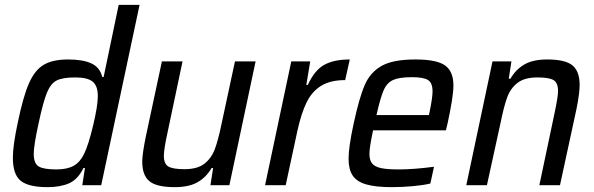

<svg xmlns="http://www.w3.org/2000/svg" viewBox="-20 -763 2449 791"><path d="M33 -113Q33 -163 53 -257Q75 -364 99 -419Q123 -474 160 -496Q197 -518 261 -518Q322 -518 357 -501.5Q392 -485 401 -446H407L469 -743H555L397 0H319L330 -71H324Q301 -24 265 -8Q229 8 176 8Q98 8 65.5 -18Q33 -44 33 -113ZM326 -128Q344 -164 363.5 -245.5Q383 -327 383 -367Q383 -409 362 -426.5Q341 -444 290 -444Q238 -444 213.5 -431.5Q189 -419 173.5 -381.5Q158 -344 139 -255Q119 -164 119 -129Q119 -90 139 -77.5Q159 -65 212 -65Q257 -65 283.5 -80Q310 -95 326 -128Z M566 -97Q566 -127 580 -197L647 -510H732L670 -216Q656 -153 655 -122Q655 -88 673.5 -77Q692 -66 740 -66Q793 -66 822 -88.5Q851 -111 865 -148.5Q879 -186 893 -254L948 -510H1033L925 0H847L858 -71H852Q829 -32 793.5 -12Q758 8 700 8Q625 8 595.5 -16.5Q566 -41 566 -97Z M1180 -510H1258L1242 -413H1248Q1276 -474 1316 -496Q1356 -518 1421 -518L1402 -433Q1341 -433 1303 -409.5Q1265 -386 1243 -341Q1221 -296 1205 -223L1157 0H1072Z M1416 -109Q1416 -157 1437 -254Q1460 -361 1483 -413.5Q1506 -466 1553 -492Q1600 -518 1691 -518Q1779 -518 1813.5 -493.5Q1848 -469 1848 -411Q1848 -365 1824 -255L1817 -226H1517Q1502 -156 1502 -129Q1502 -103 1513 -89.5Q1524 -76 1549.5 -70.5Q1575 -65 1622 -65Q1684 -65 1768 -76L1753 -7Q1725 0 1680.5 4Q1636 8 1594 8Q1527 8 1488 -3.5Q1449 -15 1432.5 -40.5Q1416 -66 1416 -109ZM1747 -289 1750 -303Q1762 -361 1762 -386Q1762 -422 1743 -433.5Q1724 -445 1677 -445Q1625 -445 1599.5 -433.5Q1574 -422 1560.5 -391Q1547 -360 1531 -289Z M2009 -510H2087L2076 -439H2083Q2105 -477 2140.5 -497.5Q2176 -518 2234 -518Q2309 -518 2338.5 -493.5Q2368 -469 2368 -413Q2368 -379 2355 -314L2287 0H2202L2264 -294Q2279 -364 2279 -388Q2279 -422 2260.5 -433Q2242 -444 2194 -444Q2141 -444 2112 -421.5Q2083 -399 2069.5 -362Q2056 -325 2042 -256L1986 0H1901Z"/></svg>

Font: Saira Semi Condensed
Style: Italic
Weight: 400
Width: 4
Italic angle: -12°
Designer: Hector Gatti with collaboration of the Omnibus-Type team
Foundry: Omnibus-Type
Version: Version 1.001; ttfautohint (v1.8)